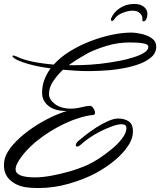

<svg xmlns="http://www.w3.org/2000/svg" viewBox="-32 -858 811 972"><path d="M161 94Q145 94 129.5 93Q114 92 98 90Q50 82 19 53.5Q-12 25 -12 -21Q-12 -29 -11 -37.5Q-10 -46 -8 -55Q2 -89 33.5 -125Q65 -161 110 -194.5Q155 -228 206 -254.5Q257 -281 306 -296Q244 -296 212.5 -322.5Q181 -349 181 -388Q181 -423 192.5 -453.5Q204 -484 224 -512Q161 -520 113.5 -533.5Q66 -547 43 -561Q31 -570 31 -574Q31 -577 36 -577Q40 -577 52 -572Q84 -556 132.5 -546Q181 -536 240 -531Q274 -569 323 -599Q372 -629 427 -650Q482 -671 535 -682Q588 -693 631 -693Q656 -693 686 -686Q716 -679 737.5 -663.5Q759 -648 759 -622Q759 -591 735 -569.5Q711 -548 674.5 -534.5Q638 -521 598 -513.5Q558 -506 526 -503Q500 -501 473 -499.5Q446 -498 419 -498Q386 -498 353 -500Q320 -502 287 -505Q258 -478 237 -446.5Q216 -415 216 -382Q216 -354 246.5 -331Q277 -308 327 -308Q352 -308 380 -315Q408 -322 420 -322Q431 -324 440 -311Q449 -298 449 -287Q449 -276 439 -276Q408 -273 372 -262Q299 -240 223 -193Q186 -170 154 -144Q121 -117 95.5 -88Q70 -59 55 -30Q51 -22 49 -14.5Q47 -7 47 -1Q47 40 146 40Q180 40 225.5 32Q271 24 319.5 10Q368 -4 411 -23Q436 -34 469 -55.5Q502 -77 534 -103.5Q566 -130 587 -158Q608 -186 608 -210Q608 -229 583 -229Q565 -229 538 -219.5Q511 -210 480.5 -195Q450 -180 422 -161Q394 -142 375 -124Q366 -116 358 -116Q352 -116 352 -123Q352 -128 355 -133.5Q358 -139 365 -145Q377 -155 401 -174Q425 -193 454.5 -212Q484 -231 514 -244.5Q544 -258 567 -258Q597 -258 619 -244Q641 -230 641 -192Q641 -160 622 -128.5Q603 -97 573.5 -68.5Q544 -40 510.5 -17Q477 6 448 21Q390 51 315 72.5Q240 94 161 94ZM316 -528Q427 -526 527 -542Q548 -545 580.5 -551.5Q613 -558 644.5 -568Q676 -578 697.5 -591Q719 -604 719 -621Q719 -632 702 -636.5Q685 -641 662.5 -642Q640 -643 623 -643Q565 -643 510 -626.5Q455 -610 415 -590Q396 -579 369.5 -563.5Q343 -548 316 -528ZM695 -750Q688 -750 689 -758Q691 -777 677 -790.5Q663 -804 640 -804Q618 -804 591.5 -794Q565 -784 552 -768Q548 -761 543.5 -756.5Q539 -752 536 -752Q530 -753 529.5 -756.5Q529 -760 530 -764Q544 -797 575.5 -817.5Q607 -838 647 -838Q679 -838 696.5 -823.5Q714 -809 714 -789Q714 -772 708.5 -761Q703 -750 695 -750Z"/></svg>

Font: Birthstone Bounce
Style: Regular
Weight: 400
Designer: Robert E. Leuschke
Foundry: Rob Leuschke
Version: Version 1.010; ttfautohint (v1.8.3)